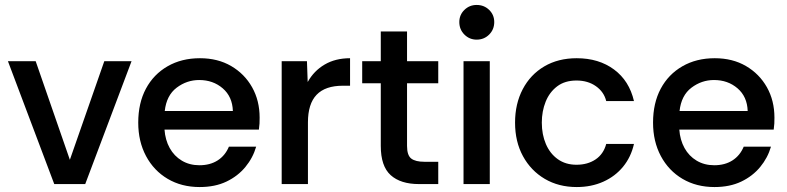

<svg xmlns="http://www.w3.org/2000/svg" viewBox="-20 -743 3178 775"><path d="M199 0 12 -496H124L262 -98L401 -496H511L324 0Z M786 12Q713 12 657 -21Q601 -54 569.5 -113Q538 -172 538 -248Q538 -327 569 -385Q600 -443 656.5 -475.5Q713 -508 787 -508Q859 -508 913 -476.5Q967 -445 997.5 -391Q1028 -337 1028 -268Q1028 -254 1027.5 -244Q1027 -234 1025 -220H644Q647 -178 665 -145.5Q683 -113 714 -94.5Q745 -76 785 -76Q828 -76 858.5 -95.5Q889 -115 904 -151H1014Q1001 -106 970.5 -69Q940 -32 894 -10Q848 12 786 12ZM645 -295H920Q918 -353 879 -386.5Q840 -420 784 -420Q734 -420 693 -389Q652 -358 645 -295Z M1117 0V-496H1219L1222 -412Q1247 -457 1290.5 -482.5Q1334 -508 1393 -508V-397H1364Q1293 -397 1258 -360.5Q1223 -324 1223 -249V0Z M1671 0Q1597 0 1557 -36Q1517 -72 1517 -154V-407H1442V-496H1517V-616H1623V-496H1749V-407H1623V-154Q1623 -116 1640 -103Q1657 -90 1693 -90H1749V0Z M1904 -583Q1875 -583 1854.5 -603.5Q1834 -624 1834 -654Q1834 -683 1854.5 -703Q1875 -723 1904 -723Q1934 -723 1954.5 -703Q1975 -683 1975 -654Q1975 -624 1954.5 -603.5Q1934 -583 1904 -583ZM1851 0V-496H1957V0Z M2308 12Q2235 12 2179 -21Q2123 -54 2091 -112.5Q2059 -171 2059 -248Q2059 -324 2090 -383Q2121 -442 2177 -475Q2233 -508 2308 -508Q2397 -508 2458.5 -462.5Q2520 -417 2539 -335H2427Q2418 -372 2385.5 -395Q2353 -418 2307 -418Q2260 -418 2229 -394.5Q2198 -371 2182.5 -332.5Q2167 -294 2167 -248Q2167 -200 2183.5 -161.5Q2200 -123 2231.5 -100.5Q2263 -78 2307 -78Q2352 -78 2384 -99.5Q2416 -121 2427 -162H2539Q2527 -109 2495 -70Q2463 -31 2415 -9.5Q2367 12 2308 12Z M2864 12Q2791 12 2735 -21Q2679 -54 2647.5 -113Q2616 -172 2616 -248Q2616 -327 2647 -385Q2678 -443 2734.5 -475.5Q2791 -508 2865 -508Q2937 -508 2991 -476.5Q3045 -445 3075.5 -391Q3106 -337 3106 -268Q3106 -254 3105.5 -244Q3105 -234 3103 -220H2722Q2725 -178 2743 -145.5Q2761 -113 2792 -94.5Q2823 -76 2863 -76Q2906 -76 2936.5 -95.5Q2967 -115 2982 -151H3092Q3079 -106 3048.5 -69Q3018 -32 2972 -10Q2926 12 2864 12ZM2723 -295H2998Q2996 -353 2957 -386.5Q2918 -420 2862 -420Q2812 -420 2771 -389Q2730 -358 2723 -295Z"/></svg>

Font: Rethink Sans Medium
Style: Regular
Weight: 500
Designer: The Rethink Sans project authors (Hans Thiessen). DM Sans designed by Colophon Foundry.
Foundry: Rethink Communications LLC
Version: Version 1.001